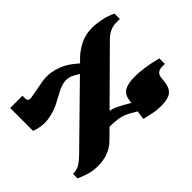

<svg xmlns="http://www.w3.org/2000/svg" viewBox="-185 -760 884 884"><g transform="rotate(45 256.5 -318.5)"><path d="M17 0V-80H34Q57 -80 51 -107L36 -189Q28 -230 40.5 -273Q53 -316 78 -347L99 -373L80 -392Q55 -418 38.5 -452Q22 -486 22 -528Q22 -551 28.5 -585.5Q35 -620 50 -647H84V-623Q84 -604 92.5 -584Q101 -564 122 -544L350 -314Q352 -331 364 -355.5Q376 -380 389 -401L395 -411L380 -413Q346 -418 333 -441Q320 -464 320 -508Q320 -535 325 -570.5Q330 -606 341 -647H377V-628Q377 -613 384.5 -603Q392 -593 407 -591L440 -587Q471 -583 486.5 -564Q502 -545 502 -498Q502 -469 497 -447.5Q492 -426 486 -398L443 -404L426 -375Q409 -345 405 -317Q401 -289 401 -263L447 -216Q492 -171 492 -96Q492 -69 485.5 -44.5Q479 -20 465 10H436Q436 -13 427 -30Q418 -47 388 -78L133 -338L128 -329Q107 -298 107.5 -271.5Q108 -245 128 -209L153 -162Q170 -129 176.5 -88Q183 -47 166 0Z"/></g></svg>

Font: Noto Serif Hebrew Condensed Black
Style: Regular
Weight: 900
Width: 3
Designer: Monotype Design Team
Foundry: Monotype Imaging Inc.
Version: Version 2.004; ttfautohint (v1.8.4.7-5d5b)